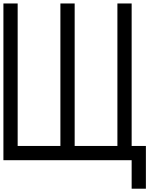

<svg xmlns="http://www.w3.org/2000/svg" viewBox="-20 -937 957 1123"><path d="M750 -916.7V-83.3H833.3V166.7H750V0H0V-916.7H83.3V-83.3H333.3V-916.7H416.7V-83.3H666.7V-916.7Z"/></svg>

Font: Galmuri11 Regular
Style: Regular
Weight: 400
Designer: Minseo Lee (Quiple)
Version: Version 2.356;hotconv 1.1.0;makeotfexe 2.6.0 DEVELOPMENT